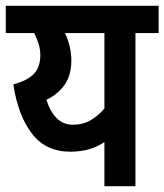

<svg xmlns="http://www.w3.org/2000/svg" viewBox="-20 -642 567 662"><path d="M527 -622V-528H447V0H340V-152Q316 -136 287.5 -127.5Q259 -119 222 -119Q138 -119 90 -181.5Q42 -244 26 -351Q74 -364 96.5 -387Q119 -410 119 -452Q119 -473 112.5 -492.5Q106 -512 98 -528H0V-622ZM140 -298Q153 -257 175.5 -234.5Q198 -212 231 -212Q266 -212 292.5 -227.5Q319 -243 340 -268V-528H204Q214 -507 220 -483Q226 -459 226 -434Q226 -383 203 -350Q180 -317 140 -298Z"/></svg>

Font: Noto Sans Condensed SemiBold
Style: Italic
Weight: 600
Width: 3
Italic angle: -12°
Designer: Monotype Design Team
Foundry: Monotype Imaging Inc.
Version: Version 2.013; ttfautohint (v1.8.4.7-5d5b)